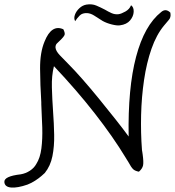

<svg xmlns="http://www.w3.org/2000/svg" viewBox="-60 -735 801 879"><path d="M66 110Q20 126 -9 123.5Q-38 121 -40 99Q-43 72 35 63Q58 59 77 46.5Q96 34 106 16Q124 -12 129.5 -55.5Q135 -99 133.5 -151Q132 -203 129 -258Q129 -264 129 -267Q124 -346 123.5 -420.5Q123 -495 144 -545Q176 -625 230 -601Q238 -585 236 -576.5Q234 -568 214 -549Q206 -542 200 -535.5Q194 -529 194 -518Q195 -502 214 -482Q233 -462 253 -442Q280 -415 317 -373Q354 -331 393.5 -282.5Q433 -234 469 -188.5Q505 -143 529 -110Q525 -331 563 -475Q601 -619 678 -680Q699 -698 720 -677Q721 -670 721 -665.5Q721 -661 720 -658Q719 -651 712.5 -643.5Q706 -636 691 -618Q656 -576 633.5 -511.5Q611 -447 599.5 -369Q588 -291 586 -208.5Q584 -126 590 -48Q591 -44 591.5 -39Q592 -34 593 -29Q598 7 595 22Q592 37 576 51Q559 48 550 40Q541 32 526 4Q523 -1 520.5 -4.5Q518 -8 516 -12Q458 -108 374.5 -215Q291 -322 187 -432Q176 -389 177.5 -335Q179 -281 183 -224Q187 -170 188 -117.5Q189 -65 180 -20Q171 25 145 57Q142 60 130 70.5Q118 81 101 92Q84 103 66 110ZM489 -619Q476 -617 452 -623Q428 -629 410 -639Q388 -653 371.5 -663.5Q355 -674 339 -675Q317 -676 305 -664Q293 -652 284 -638Q277 -651 283 -667.5Q289 -684 303.5 -697.5Q318 -711 336 -714Q361 -718 381 -709.5Q401 -701 420 -691Q435 -682 450.5 -675Q466 -668 483 -670Q496 -672 514.5 -682.5Q533 -693 540 -711Q553 -702 552 -681Q551 -660 535.5 -641.5Q520 -623 489 -619Z"/></svg>

Font: Yuji Hentaigana Akebono
Style: Regular
Weight: 400
Designer: Kataoka Yuji
Foundry: Kinuta Font Factory
Version: Version 3.002